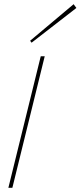

<svg xmlns="http://www.w3.org/2000/svg" viewBox="-20 -898 385 918"><path d="M193.8 -628.9 39.1 0H20L174.8 -628.9ZM332 -877.9 345.2 -859.9 130.9 -693.8 124 -703.1Z"/></svg>

Font: Sinkin Sans 100 Thin Italic
Style: Regular
Weight: 100
Italic angle: -112°
Designer: Keith Bates
Foundry: K-Type
Version: Sinkin Sans (version 1.0)  by Keith Bates   •   © 2014   www